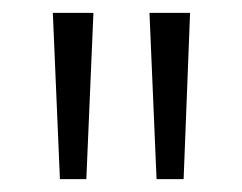

<svg xmlns="http://www.w3.org/2000/svg" viewBox="-20 -734 376 298"><path d="M125 -714H62L73 -456H114ZM275 -714H212L223 -456H265Z"/></svg>

Font: Noto Sans Gujarati ExtraCondensed Light
Style: Regular
Weight: 300
Width: 2
Designer: Jelle Bosma - Monotype Design Team, Universal Thirst
Foundry: Monotype Imaging Inc.
Version: Version 2.106